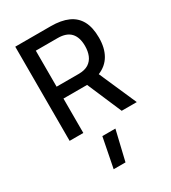

<svg xmlns="http://www.w3.org/2000/svg" viewBox="-231 -803 1080 1214"><g transform="rotate(-30 308.5 -196.0)"><path d="M80.7 0V-687.5H339.9Q414.9 -687.5 465.6 -664.9Q516.3 -642.3 542.1 -594.9Q567.9 -547.4 567.9 -472.4Q567.9 -398.3 538.8 -347.6Q509.7 -296.8 451.2 -273L570.9 0H460.9L353.2 -251.1H180.7V0ZM180.7 -337.8H341.1Q386.9 -337.8 413.9 -355.3Q440.8 -372.8 453.1 -402.9Q465.3 -432.9 465.3 -471.1Q465.3 -534.3 434.7 -567.5Q404 -600.7 339.9 -600.7H180.7ZM232.2 294.6 274.9 77.4H370.2L318.6 294.6Z"/></g></svg>

Font: Titillium Web SemiBold
Style: Regular
Weight: 600
Designer: Mohamed Gaber, Accademia di Belle Arti di Urbino
Foundry: Kief Type Foundry, Accademia di Belle Arti di Urbino
Version: Version 3.000; ttfautohint (v1.8.4)